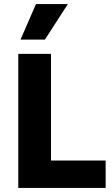

<svg xmlns="http://www.w3.org/2000/svg" viewBox="-20 -925 550 945"><path d="M70 0V-660H231V-135H500V0ZM201 -730H81L157 -905H314Z"/></svg>

Font: Bricolage Grotesque 12pt ExtraBold
Style: Regular
Weight: 800
Designer: Mathieu Triay
Foundry: Atelier Triay
Version: Version 1.001; ttfautohint (v1.8.4.7-5d5b);gftools[0.9.33.de